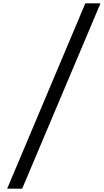

<svg xmlns="http://www.w3.org/2000/svg" viewBox="-20 -962 623 1152"><path d="M583 -942 113 170H23L492 -942Z"/></svg>

Font: Fz Poppins
Style: Italic
Weight: 400
Italic angle: -10°
Designer: Ninad Kale (Devanagari), Jonny Pinhorn (Latin)
Foundry: Indian Type Foundry
Version: Vit hóa bi Vntype.Com & FontZin.Com